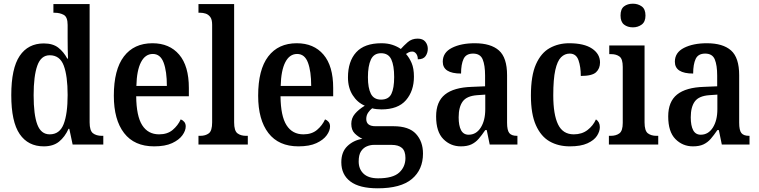

<svg xmlns="http://www.w3.org/2000/svg" viewBox="-20 -782 4107 1039"><path d="M217 10Q132 10 86.5 -56.5Q41 -123 41 -267Q41 -412 86.5 -479.5Q132 -547 217 -547Q266 -547 295.5 -524Q325 -501 344 -465H348Q347 -488 346.5 -517Q346 -546 346 -574V-647Q346 -690 325 -701.5Q304 -713 276 -713H269V-760H465V-120Q465 -75 483 -61Q501 -47 531 -47H539V0H373L355 -85H351Q331 -41 299.5 -15.5Q268 10 217 10ZM249 -55Q303 -55 324.5 -110.5Q346 -166 346 -268Q346 -371 325 -427Q304 -483 249 -483Q202 -483 182 -427Q162 -371 162 -267Q162 -161 182 -108Q202 -55 249 -55Z M814 10Q707 10 651.5 -62Q596 -134 596 -264Q596 -405 650.5 -476.5Q705 -548 805 -548Q897 -548 949.5 -486.5Q1002 -425 1002 -306V-261H717Q718 -154 749.5 -104.5Q781 -55 841 -55Q886 -55 914.5 -79Q943 -103 958 -136Q969 -132 977 -122.5Q985 -113 985 -98Q985 -75 967 -50Q949 -25 911.5 -7.5Q874 10 814 10ZM883 -317Q883 -396 865.5 -443Q848 -490 807 -490Q766 -490 743 -445.5Q720 -401 718 -317Z M1054 0V-47H1064Q1092 -47 1110 -60.5Q1128 -74 1128 -120V-648Q1128 -677 1117.5 -690.5Q1107 -704 1092.5 -708.5Q1078 -713 1064 -713H1054V-760H1247V-120Q1247 -74 1265 -60.5Q1283 -47 1311 -47H1321V0Z M1595 10Q1488 10 1432.5 -62Q1377 -134 1377 -264Q1377 -405 1431.5 -476.5Q1486 -548 1586 -548Q1678 -548 1730.5 -486.5Q1783 -425 1783 -306V-261H1498Q1499 -154 1530.5 -104.5Q1562 -55 1622 -55Q1667 -55 1695.5 -79Q1724 -103 1739 -136Q1750 -132 1758 -122.5Q1766 -113 1766 -98Q1766 -75 1748 -50Q1730 -25 1692.5 -7.5Q1655 10 1595 10ZM1664 -317Q1664 -396 1646.5 -443Q1629 -490 1588 -490Q1547 -490 1524 -445.5Q1501 -401 1499 -317Z M2024 237Q1925 237 1876 200Q1827 163 1827 96Q1827 40 1860 8.5Q1893 -23 1941 -31Q1919 -41 1900 -59.5Q1881 -78 1881 -112Q1881 -143 1901 -166.5Q1921 -190 1954 -210Q1914 -227 1888.5 -267Q1863 -307 1863 -363Q1863 -450 1907.5 -499Q1952 -548 2044 -548Q2077 -548 2103 -539.5Q2129 -531 2149 -517Q2164 -534 2186 -553.5Q2208 -573 2240 -573Q2268 -573 2281.5 -556.5Q2295 -540 2295 -518Q2295 -496 2283 -478.5Q2271 -461 2241 -461Q2241 -480 2232 -491.5Q2223 -503 2211 -503Q2200 -503 2192 -499Q2184 -495 2177 -490Q2195 -470 2207.5 -441Q2220 -412 2220 -367Q2220 -290 2177 -240Q2134 -190 2044 -190Q2034 -190 2018.5 -191.5Q2003 -193 1994 -196Q1983 -188 1972.5 -173Q1962 -158 1962 -138Q1962 -99 2012 -99H2109Q2193 -99 2231 -57.5Q2269 -16 2269 49Q2269 136 2209 186.5Q2149 237 2024 237ZM2042 -243Q2083 -243 2098 -274Q2113 -305 2113 -365Q2113 -427 2097.5 -460.5Q2082 -494 2042 -494Q2003 -494 1987 -459.5Q1971 -425 1971 -364Q1971 -306 1987 -274.5Q2003 -243 2042 -243ZM2026 183Q2106 183 2140 152Q2174 121 2174 73Q2174 35 2155 18.5Q2136 2 2099 2H2003Q1984 2 1965 10Q1946 18 1933.5 37Q1921 56 1921 92Q1921 133 1947.5 158Q1974 183 2026 183Z M2474 10Q2418 10 2379 -29.5Q2340 -69 2340 -152Q2340 -232 2388 -270.5Q2436 -309 2534 -312L2605 -315V-373Q2605 -429 2592 -460.5Q2579 -492 2540 -492Q2502 -492 2488.5 -463Q2475 -434 2475 -384Q2376 -384 2376 -448Q2376 -498 2425.5 -523Q2475 -548 2549 -548Q2636 -548 2680 -509Q2724 -470 2724 -375V-118Q2724 -77 2736 -62Q2748 -47 2777 -47H2780V0H2630L2614 -78H2606Q2587 -50 2570 -30.5Q2553 -11 2530.5 -0.5Q2508 10 2474 10ZM2516 -53Q2557 -53 2581.5 -91.5Q2606 -130 2606 -191V-270L2563 -267Q2506 -263 2484 -233Q2462 -203 2462 -147Q2462 -102 2475 -77.5Q2488 -53 2516 -53Z M3064 10Q3001 10 2954 -17Q2907 -44 2880 -104.5Q2853 -165 2853 -265Q2853 -373 2880.5 -434.5Q2908 -496 2955 -522Q3002 -548 3060 -548Q3141 -548 3184 -519Q3227 -490 3227 -444Q3227 -411 3205.5 -391Q3184 -371 3123 -371Q3123 -420 3110.5 -456Q3098 -492 3063 -492Q3036 -492 3016 -472Q2996 -452 2985 -403Q2974 -354 2974 -266Q2974 -162 3000 -108.5Q3026 -55 3085 -55Q3129 -55 3159.5 -78.5Q3190 -102 3205 -136Q3226 -122 3226 -94Q3226 -71 3210.5 -47Q3195 -23 3159 -6.5Q3123 10 3064 10Z M3405 -634Q3376 -634 3357 -649Q3338 -664 3338 -698Q3338 -733 3357 -747.5Q3376 -762 3405 -762Q3432 -762 3452.5 -747.5Q3473 -733 3473 -698Q3473 -664 3452.5 -649Q3432 -634 3405 -634ZM3275 0V-47H3285Q3314 -47 3332 -60.5Q3350 -74 3350 -117V-420Q3350 -463 3332.5 -476Q3315 -489 3288 -489H3277V-536H3468V-120Q3468 -74 3486 -60.5Q3504 -47 3532 -47H3542V0Z M3730 10Q3674 10 3635 -29.5Q3596 -69 3596 -152Q3596 -232 3644 -270.5Q3692 -309 3790 -312L3861 -315V-373Q3861 -429 3848 -460.5Q3835 -492 3796 -492Q3758 -492 3744.5 -463Q3731 -434 3731 -384Q3632 -384 3632 -448Q3632 -498 3681.5 -523Q3731 -548 3805 -548Q3892 -548 3936 -509Q3980 -470 3980 -375V-118Q3980 -77 3992 -62Q4004 -47 4033 -47H4036V0H3886L3870 -78H3862Q3843 -50 3826 -30.5Q3809 -11 3786.5 -0.5Q3764 10 3730 10ZM3772 -53Q3813 -53 3837.5 -91.5Q3862 -130 3862 -191V-270L3819 -267Q3762 -263 3740 -233Q3718 -203 3718 -147Q3718 -102 3731 -77.5Q3744 -53 3772 -53Z"/></svg>

Font: Noto Serif Lao Condensed SemiBold
Style: Regular
Weight: 600
Width: 3
Designer: Monotype Design Team
Foundry: Monotype Imaging Inc.
Version: Version 2.003; ttfautohint (v1.8.4.7-5d5b)